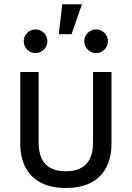

<svg xmlns="http://www.w3.org/2000/svg" viewBox="-20 -891 631 920"><path d="M295.4 9.8Q225.6 9.8 176.8 -15.1Q127.9 -40 102.5 -87.9Q77.1 -135.7 77.1 -204.1V-545.9H165V-208.5Q165 -162.6 179.4 -131.8Q193.8 -101.1 222.9 -85.7Q252 -70.3 295.4 -70.3Q338.9 -70.3 367.9 -85.7Q397 -101.1 411.4 -131.8Q425.8 -162.6 425.8 -208.5V-545.9H514.2V-204.1Q514.2 -135.7 488.8 -87.9Q463.4 -40 414.6 -15.1Q365.7 9.8 295.4 9.8ZM440.4 -636.7Q417 -636.7 400.4 -653.3Q383.8 -669.9 383.8 -693.4Q383.8 -716.8 400.4 -733.4Q417 -750 440.4 -750Q463.9 -750 480.5 -733.4Q497.1 -716.8 497.1 -693.4Q497.1 -669.9 480.5 -653.3Q463.9 -636.7 440.4 -636.7ZM150.4 -636.7Q127 -636.7 110.4 -653.3Q93.8 -669.9 93.8 -693.4Q93.8 -716.8 110.4 -733.4Q127 -750 150.4 -750Q173.8 -750 190.4 -733.4Q207 -716.8 207 -693.4Q207 -669.9 190.4 -653.3Q173.8 -636.7 150.4 -636.7ZM261.7 -727.1 278.3 -870.6H372.6L322.8 -727.1Z"/></svg>

Font: Adwaita Sans
Style: Regular
Weight: 400
Designer: Rasmus Andersson
Foundry: rsms
Version: Version 4.001;git-9221beed3